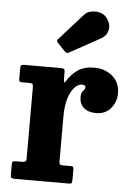

<svg xmlns="http://www.w3.org/2000/svg" viewBox="-55 -832 600 873"><g transform="rotate(5 245.0 -395.0)"><path d="M91.5 -420Q91.5 -432 88.8 -436Q86 -440 74 -440H43Q32 -440 29.2 -443.2Q26.5 -446.5 26.5 -457.5V-501.5Q26.5 -512.5 29.8 -516.2Q33 -520 44 -520H212Q221 -520 225 -517.2Q229 -514.5 229 -505V-473.5Q229 -444.5 240 -464.5Q257 -493.5 286.2 -514.2Q315.5 -535 362.5 -535Q410.5 -535 445 -506.8Q479.5 -478.5 479.5 -427Q479.5 -404 469.2 -381.8Q459 -359.5 438.8 -344.8Q418.5 -330 388.5 -330Q352 -330 331.8 -347.5Q311.5 -365 311.5 -395Q311.5 -417 320.5 -425.2Q329.5 -433.5 329.5 -442.5Q329.5 -453.5 314 -453.5Q285.5 -453.5 263.5 -412.8Q241.5 -372 241.5 -300.5V-99Q241.5 -87 244.5 -83.5Q247.5 -80 259.5 -80H294Q303.5 -80 305.5 -76.5Q307.5 -73 307.5 -63.5V-18Q307.5 -7.5 305.2 -3.8Q303 0 293 0H44.5Q34.5 0 30.5 -3Q26.5 -6 26.5 -15.5V-65.5Q26.5 -75 30 -77.5Q33.5 -80 43 -80H70.5Q82.5 -80 87 -83Q91.5 -86 91.5 -98ZM223.5 -595.5 187 -633.5Q178.5 -642.5 187 -650.5L294.5 -770.5Q306 -784 326.2 -788Q346.5 -792 366.5 -786.5Q386.5 -781 398 -765Q418.5 -737 412 -710.5Q405.5 -684 382 -671L241 -593.5Q231 -587.5 223.5 -595.5Z"/></g></svg>

Font: Besley* Narrow
Style: Bold
Weight: 700
Width: 4
Designer: Owen Earl
Foundry: indestructible type*
Version: Version 3.000; ttfautohint (v1.8.3)